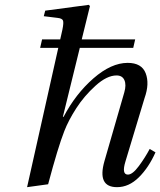

<svg xmlns="http://www.w3.org/2000/svg" viewBox="-20 -762 663 794"><path d="M92 12 221 -564H146L154 -599H229L238 -639Q244 -668 240.5 -677Q237 -686 218 -688L161 -695L167 -718L347 -742L352 -737L318 -599H539L531 -564H310L240 -279H243Q293 -374 366.5 -438Q440 -502 508 -502Q566 -502 582.5 -459Q599 -416 578 -357L499 -95Q482 -40 509 -40Q528 -40 554 -75Q580 -110 599 -146L623 -132Q595 -69 554 -28.5Q513 12 464 12Q381 12 412 -96L494 -380Q503 -411 494.5 -430.5Q486 -450 462 -450Q422 -450 375 -407.5Q328 -365 295.5 -314.5Q263 -264 246 -220Q220 -154 179 0Z"/></svg>

Font: Lingua Franca
Style: Italic
Weight: 400
Italic angle: -13°
Version: Version 1.19